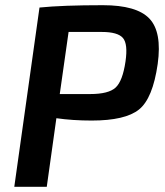

<svg xmlns="http://www.w3.org/2000/svg" viewBox="-20 -719 637 739"><path d="M35 0 132 -690Q221 -699 376 -699Q506 -699 555 -647.5Q604 -596 587 -473Q568 -340 515 -297.5Q462 -255 333 -255Q260 -255 197 -264L160 0ZM210 -357H327Q398 -357 425 -382Q452 -407 463 -482Q473 -550 453 -573Q433 -596 372 -596H244Z"/></svg>

Font: Exo 2.0 Semi Bold
Style: Italic
Weight: 600
Italic angle: -8°
Designer: Natanael Gama
Version: Version 1.001;PS 001.001;hotconv 1.0.70;makeotf.lib2.5.58329